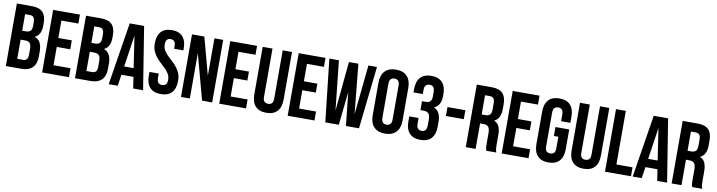

<svg xmlns="http://www.w3.org/2000/svg" viewBox="-26 -1408 7905 2116"><g transform="rotate(10 3926.5 -349.5)"><path d="M206 -700Q292 -700 330.5 -660Q369 -620 369 -539V-514Q369 -460 352 -425Q335 -390 298 -373Q343 -356 361.5 -317.5Q380 -279 380 -223V-166Q380 -85 338 -42.5Q296 0 213 0H40V-700ZM150 -315V-100H213Q241 -100 255.5 -115Q270 -130 270 -169V-230Q270 -279 253.5 -297Q237 -315 199 -315ZM150 -600V-415H193Q224 -415 241.5 -431Q259 -447 259 -489V-528Q259 -566 245.5 -583Q232 -600 203 -600Z M556 -405H707V-305H556V-100H746V0H446V-700H746V-600H556Z M980 -700Q1066 -700 1104.5 -660Q1143 -620 1143 -539V-514Q1143 -460 1126 -425Q1109 -390 1072 -373Q1117 -356 1135.5 -317.5Q1154 -279 1154 -223V-166Q1154 -85 1112 -42.5Q1070 0 987 0H814V-700ZM924 -315V-100H987Q1015 -100 1029.5 -115Q1044 -130 1044 -169V-230Q1044 -279 1027.5 -297Q1011 -315 973 -315ZM924 -600V-415H967Q998 -415 1015.5 -431Q1033 -447 1033 -489V-528Q1033 -566 1019.5 -583Q1006 -600 977 -600Z M1576 0H1465L1446 -127H1311L1292 0H1191L1303 -700H1464ZM1325 -222H1431L1378 -576Z M1613 -532Q1613 -617 1653.5 -662.5Q1694 -708 1775 -708Q1856 -708 1896.5 -662.5Q1937 -617 1937 -532V-510H1833V-539Q1833 -577 1818.5 -592.5Q1804 -608 1778 -608Q1752 -608 1737.5 -592.5Q1723 -577 1723 -539Q1723 -503 1739 -475.5Q1755 -448 1779 -423.5Q1803 -399 1830.5 -374.5Q1858 -350 1882 -321Q1906 -292 1922 -255Q1938 -218 1938 -168Q1938 -83 1896.5 -37.5Q1855 8 1774 8Q1693 8 1651.5 -37.5Q1610 -83 1610 -168V-211H1714V-161Q1714 -123 1729.5 -108Q1745 -93 1771 -93Q1797 -93 1812.5 -108Q1828 -123 1828 -161Q1828 -197 1812 -224.5Q1796 -252 1772 -276.5Q1748 -301 1720.5 -325.5Q1693 -350 1669 -379Q1645 -408 1629 -445Q1613 -482 1613 -532Z M2099 -507V0H2000V-700H2138L2251 -281V-700H2349V0H2236Z M2538 -405H2689V-305H2538V-100H2728V0H2428V-700H2728V-600H2538Z M2901 -700V-160Q2901 -122 2916.5 -107Q2932 -92 2958 -92Q2984 -92 2999.5 -107Q3015 -122 3015 -160V-700H3119V-167Q3119 -82 3077.5 -36.5Q3036 9 2955 9Q2874 9 2832.5 -36.5Q2791 -82 2791 -167V-700Z M3304 -405H3455V-305H3304V-100H3494V0H3194V-700H3494V-600H3304Z M3806 -373 3766 0H3615L3537 -700H3644L3703 -148L3756 -700H3862L3917 -144L3974 -700H4070L3992 0H3846Z M4226 -161Q4226 -123 4241.5 -107.5Q4257 -92 4283 -92Q4309 -92 4324.5 -107.5Q4340 -123 4340 -161V-539Q4340 -577 4324.5 -592.5Q4309 -608 4283 -608Q4257 -608 4241.5 -592.5Q4226 -577 4226 -539ZM4116 -532Q4116 -617 4159 -662.5Q4202 -708 4283 -708Q4364 -708 4407 -662.5Q4450 -617 4450 -532V-168Q4450 -83 4407 -37.5Q4364 8 4283 8Q4202 8 4159 -37.5Q4116 -83 4116 -168Z M4733 -528Q4733 -575 4717.5 -591.5Q4702 -608 4676 -608Q4650 -608 4634.5 -592.5Q4619 -577 4619 -539V-494H4515V-532Q4515 -617 4556.5 -662.5Q4598 -708 4679 -708Q4760 -708 4801.5 -662.5Q4843 -617 4843 -532V-514Q4843 -402 4766 -370Q4808 -352 4825.5 -314.5Q4843 -277 4843 -223V-168Q4843 -83 4801.5 -37.5Q4760 8 4679 8Q4598 8 4556.5 -37.5Q4515 -83 4515 -168V-226H4619V-161Q4619 -123 4634.5 -107.5Q4650 -92 4676 -92Q4702 -92 4717.5 -108Q4733 -124 4733 -171V-226Q4733 -275 4716 -295Q4699 -315 4661 -315H4624V-415H4667Q4698 -415 4715.5 -431Q4733 -447 4733 -489Z M4912 -400H5112V-300H4912Z M5417 0Q5415 -7 5413 -13Q5411 -19 5409.5 -28Q5408 -37 5407.5 -51Q5407 -65 5407 -86V-196Q5407 -245 5390 -265Q5373 -285 5335 -285H5297V0H5187V-700H5353Q5439 -700 5477.5 -660Q5516 -620 5516 -539V-484Q5516 -376 5444 -342Q5486 -325 5501.5 -286.5Q5517 -248 5517 -193V-85Q5517 -59 5519 -39.5Q5521 -20 5529 0ZM5297 -600V-385H5340Q5371 -385 5388.5 -401Q5406 -417 5406 -459V-528Q5406 -566 5392.5 -583Q5379 -600 5350 -600Z M5699 -405H5850V-305H5699V-100H5889V0H5589V-700H5889V-600H5699Z M6122 -390H6276V-168Q6276 -83 6234.5 -37.5Q6193 8 6112 8Q6031 8 5989.5 -37.5Q5948 -83 5948 -168V-532Q5948 -617 5989.5 -662.5Q6031 -708 6112 -708Q6193 -708 6234.5 -662.5Q6276 -617 6276 -532V-464H6172V-539Q6172 -577 6156.5 -592.5Q6141 -608 6115 -608Q6089 -608 6073.5 -592.5Q6058 -577 6058 -539V-161Q6058 -123 6073.5 -108Q6089 -93 6115 -93Q6141 -93 6156.5 -108Q6172 -123 6172 -161V-290H6122Z M6452 -700V-160Q6452 -122 6467.5 -107Q6483 -92 6509 -92Q6535 -92 6550.5 -107Q6566 -122 6566 -160V-700H6670V-167Q6670 -82 6628.5 -36.5Q6587 9 6506 9Q6425 9 6383.5 -36.5Q6342 -82 6342 -167V-700Z M6745 -700H6855V-100H7036V0H6745Z M7440 0H7329L7310 -127H7175L7156 0H7055L7167 -700H7328ZM7189 -222H7295L7242 -576Z M7721 0Q7719 -7 7717 -13Q7715 -19 7713.5 -28Q7712 -37 7711.5 -51Q7711 -65 7711 -86V-196Q7711 -245 7694 -265Q7677 -285 7639 -285H7601V0H7491V-700H7657Q7743 -700 7781.5 -660Q7820 -620 7820 -539V-484Q7820 -376 7748 -342Q7790 -325 7805.5 -286.5Q7821 -248 7821 -193V-85Q7821 -59 7823 -39.5Q7825 -20 7833 0ZM7601 -600V-385H7644Q7675 -385 7692.5 -401Q7710 -417 7710 -459V-528Q7710 -566 7696.5 -583Q7683 -600 7654 -600Z"/></g></svg>

Font: BebasNeueW03-Regular
Style: Regular
Weight: 400
Designer: Ryoichi Tsunekawa
Foundry: Ryoichi Tsunekawa
Version: Version 1.30